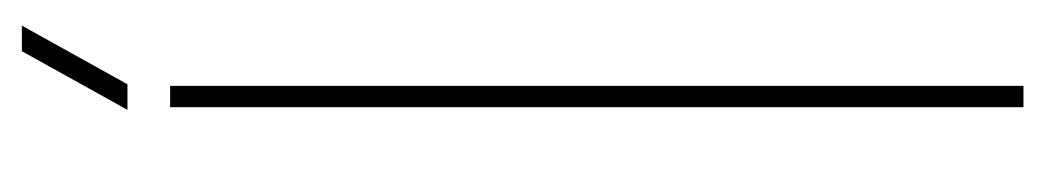

<svg xmlns="http://www.w3.org/2000/svg" viewBox="-420 -560 979 180"><g transform="rotate(-90 70.0 -469.5)"><path d="M60 0V-800H80V0ZM57.5 -840 112.5 -939H136.5L81.5 -840Z"/></g></svg>

Font: Big Shoulders Thin
Style: Regular
Weight: 100
Designer: Patric King
Foundry: XO Type Co
Version: Version 2.002